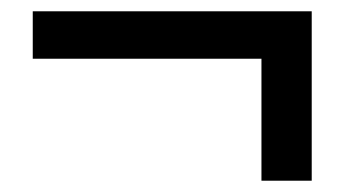

<svg xmlns="http://www.w3.org/2000/svg" viewBox="-20 -433 610 340"><path d="M443 -113H532V-413H38V-329H443Z"/></svg>

Font: Noto Sans CJK SC Medium
Style: Regular
Weight: 500
Designer: Ryoko NISHIZUKA 西塚涼子 (kana, bopomofo & ideographs); Paul D. Hunt (Latin, Greek & Cyrillic); Sandoll Communications 산돌커뮤니
Foundry: Adobe
Version: Version 2.004;hotconv 1.0.118;makeotfexe 2.5.65603